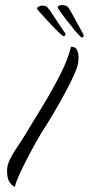

<svg xmlns="http://www.w3.org/2000/svg" viewBox="-20 -728 351 760"><path d="M39 12Q24 4 16 -10Q8 -24 8 -53Q8 -74 19.5 -97.5Q31 -121 46.5 -143.5Q62 -166 73 -184Q111 -246 149.5 -309.5Q188 -373 218.5 -433Q249 -493 261 -543Q278 -543 284 -532Q290 -521 290.5 -507Q291 -493 290 -484Q289 -468 274.5 -435Q260 -402 239 -363Q218 -324 197.5 -289Q177 -254 165 -235Q146 -207 125.5 -170.5Q105 -134 87 -99Q68 -63 54.5 -32.5Q41 -2 39 12ZM302 -580Q300 -582 291 -591Q282 -600 273 -611Q264 -622 260 -628Q253 -636 240.5 -652Q228 -668 218 -682.5Q208 -697 208 -699Q210 -708 227 -708Q230 -708 238 -706Q245 -705 250 -698.5Q255 -692 259 -685Q266 -673 281.5 -644Q297 -615 310 -592Q311 -590 311 -586Q311 -582 307.5 -580.5Q304 -579 302 -580ZM230 -585Q228 -586 218.5 -594.5Q209 -603 199 -613Q189 -623 184 -629Q177 -637 163 -651.5Q149 -666 137.5 -679.5Q126 -693 126 -695Q127 -699 135 -703Q143 -707 156 -705Q163 -704 168.5 -698Q174 -692 178 -686Q186 -675 204 -647Q222 -619 237 -598Q239 -596 239 -592Q239 -588 236 -586Q233 -584 230 -585Z"/></svg>

Font: Birthstone
Style: Regular
Weight: 400
Designer: Robert E. Leuschke
Foundry: Robert E. Leuschke
Version: Version 1.013; ttfautohint (v1.8.3)